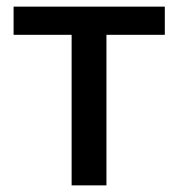

<svg xmlns="http://www.w3.org/2000/svg" viewBox="-20 -559 539 579"><path d="M477 -454H301V0H196V-454H21V-539H477Z"/></svg>

Font: Noto Sans Medium
Style: Regular
Weight: 500
Designer: Monotype Design Team
Foundry: Monotype Imaging Inc.
Version: Version 2.007